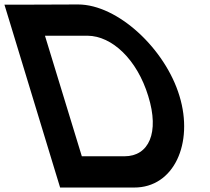

<svg xmlns="http://www.w3.org/2000/svg" viewBox="-204 -790 939 860"><path d="M135.3 50H65.3L43.9 -20L-162.7 -699L-184.1 -769H-114.1L145.6 -770C323.6 -770 536.4 -571 599.9 -360C664.4 -149 575.6 51 396.3 50ZM162.5 -90H353.5C462.5 -90 511.4 -195 459.9 -360C409.8 -524 297.7 -629 188.4 -630H-2.6Z"/></svg>

Font: Nordica Plus
Style: NordicaClassicRgOpObl
Weight: 500
Version: Version 1.01